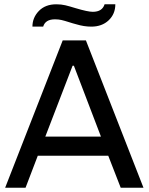

<svg xmlns="http://www.w3.org/2000/svg" viewBox="-20 -874 692 894"><path d="M405 -750Q371 -750 335 -761Q326 -763 318.5 -765.5Q311 -768 304 -770Q279 -778 265.5 -781Q252 -784 236 -784Q191 -784 181 -750H131Q131 -792 161 -823Q191 -854 242 -854Q265 -854 284 -849.5Q303 -845 332 -836Q389 -819 412 -819Q456 -819 467 -854H517Q517 -809 486 -779.5Q455 -750 405 -750ZM648 0H542L484 -149H156L99 0H4L272 -686H380ZM318 -568 191 -238H450L324 -568Z"/></svg>

Font: Chivo
Style: Regular
Weight: 400
Designer: Hector Gatti
Foundry: Omnibus-Type
Version: Version 1.006; ttfautohint (v1.4.1)